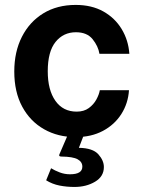

<svg xmlns="http://www.w3.org/2000/svg" viewBox="-20 -547 587 780"><path d="M287.5 -527Q352.5 -527 399.8 -500.5Q447 -474 474.2 -429Q501.5 -384 505.5 -328.5H384Q379 -359.5 356.2 -387.8Q333.5 -416 288.5 -416Q237.5 -416 205.8 -376.8Q174 -337.5 174 -257.5Q174 -181.5 205 -137.5Q236 -93.5 291.5 -93.5Q321 -93.5 340.8 -108Q360.5 -122.5 371.5 -142.8Q382.5 -163 385.5 -180.5H504Q500.5 -127 473 -83.8Q445.5 -40.5 398 -15.2Q350.5 10 287.5 10Q215.5 10 159 -22Q102.5 -54 70.2 -113.8Q38 -173.5 38 -256.5Q38 -336.5 69 -397.5Q100 -458.5 156 -492.8Q212 -527 287.5 -527ZM402 131.5Q402 170 366.2 191.2Q330.5 212.5 282.5 212.5Q251 212.5 221.8 206.8Q192.5 201 167.5 185.5L187.5 136.5Q203 146 222.8 153.5Q242.5 161 264.5 161Q314.5 161 314.5 130Q314.5 110.5 295.2 100Q276 89.5 229.5 89Q217 89 221.5 79.5L258 -5H323L300.5 53.5Q357 54.5 379.5 79.8Q402 105 402 131.5Z"/></svg>

Font: Public Sans
Style: Bold
Weight: 700
Designer: The Public Sans project authors (U.S. Web Design System). Libre Franklin designed by Pablo Impallari and Rodrigo Fuenzal
Version: Version 1.008; ttfautohint (v1.8.1) -l 8 -r 50 -G 200 -x 14 